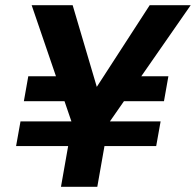

<svg xmlns="http://www.w3.org/2000/svg" viewBox="-20 -720 755 740"><path d="M42 -157 59 -252H599L582 -157ZM299 -330H72L89 -426H312ZM417 -330 437 -426H629L612 -330ZM215 0 258 -244 102 -700H260L354 -382H351L557 -700H715L398 -244L355 0Z"/></svg>

Font: DM Sans 10pt ExtraBold
Style: Italic
Weight: 800
Italic angle: -10°
Version: Version 4.004;gftools[0.9.30]